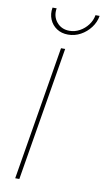

<svg xmlns="http://www.w3.org/2000/svg" viewBox="-102 -981 556 1027"><g transform="rotate(10 176.5 -467.0)"><path d="M201.7 -727.5 81.1 0H58.6L179.2 -727.5ZM203.1 -805.7Q167.5 -805.7 141.4 -823Q115.2 -840.3 103 -869.4Q90.8 -898.4 96.7 -933.6H119.1Q111.8 -889.2 137.7 -858.2Q163.6 -827.1 207 -827.1Q236.3 -827.1 262.5 -841.6Q288.6 -856 306.9 -880.1Q325.2 -904.3 330.1 -933.6H352.5Q346.7 -898.4 324.7 -869.4Q302.7 -840.3 271 -823Q239.3 -805.7 203.1 -805.7Z"/></g></svg>

Font: Inter 20pt Thin
Style: Italic
Weight: 250
Italic angle: -9.3988°
Version: Version 4.001;git-66647c0bb